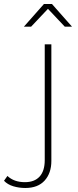

<svg xmlns="http://www.w3.org/2000/svg" viewBox="-107 -740 387 957"><path d="M19 197Q-12 197 -40.5 188.5Q-69 180 -87 161L-70 137Q-37 168 17 168Q65 168 90.5 140Q116 112 116 58V-519H149V62Q149 123 115.5 160Q82 197 19 197ZM12 -607 112 -720H152L252 -607H216L132 -696L48 -607Z"/></svg>

Font: Montserrat Thin ExtraLight
Style: Regular
Weight: 250
Version: Version 9.000